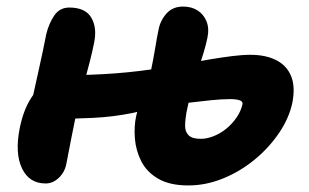

<svg xmlns="http://www.w3.org/2000/svg" viewBox="-20 -548 942 585"><path d="M119 11Q69 11 47 -35Q25 -81 40 -157Q51 -212 74 -248Q97 -284 126 -301.5Q155 -319 185 -319Q258 -319 331.5 -324.5Q405 -330 483 -343L494 -236Q440 -215 382.5 -203.5Q325 -192 266.5 -189Q208 -186 150 -186L71 -213Q84 -272 97.5 -332.5Q111 -393 121 -444Q129 -477 145.5 -501Q162 -525 191 -525Q240 -525 258 -494.5Q276 -464 267 -419Q262 -393 254 -362Q246 -331 237.5 -299.5Q229 -268 222 -241Q215 -214 211 -195Q204 -160 197 -125.5Q190 -91 182 -48Q177 -23 159 -6Q141 11 119 11ZM554 17Q497 17 462 -3.5Q427 -24 410.5 -56.5Q394 -89 391 -126Q388 -163 395 -195Q399 -213 407.5 -236Q416 -259 425 -283Q434 -307 439 -328Q447 -366 453 -402.5Q459 -439 463 -457Q468 -485 487 -506.5Q506 -528 538 -528Q563 -528 581.5 -516.5Q600 -505 609 -483.5Q618 -462 612 -433Q608 -413 600.5 -388Q593 -363 583.5 -334.5Q574 -306 564.5 -273.5Q555 -241 548 -205Q544 -182 544 -164Q544 -146 555 -135.5Q566 -125 592 -125Q610 -125 630.5 -133Q651 -141 669 -155.5Q687 -170 700.5 -189.5Q714 -209 719 -231Q720 -239 710 -242.5Q700 -246 681 -246Q655 -246 621.5 -242.5Q588 -239 559.5 -235.5Q531 -232 516 -231Q496 -230 479 -235.5Q462 -241 453 -254Q444 -267 448 -289Q453 -316 471 -326.5Q489 -337 518 -346Q534 -350 561.5 -356Q589 -362 622 -367.5Q655 -373 686.5 -377Q718 -381 743 -381Q790 -381 822 -364.5Q854 -348 867 -316Q880 -284 871 -236Q861 -188 830 -142.5Q799 -97 755 -61Q711 -25 659 -4Q607 17 554 17Z"/></svg>

Font: Shantell Sans Light
Style: Bold Italic
Weight: 700
Italic angle: -11°
Version: Version 1.011;[c5ecc13dd]